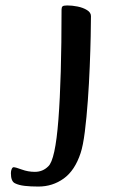

<svg xmlns="http://www.w3.org/2000/svg" viewBox="-20 -672 427 705"><path d="M121 13Q92 13 70.5 10.5Q49 8 35 1Q20 -6 20 -36Q20 -45 23 -51.5Q26 -58 30 -58Q37 -58 60 -49.5Q83 -41 108 -41Q137 -41 157 -61Q183 -84 194.5 -233.5Q206 -383 206 -637Q206 -645 209.5 -648.5Q213 -652 227 -652Q245 -652 265 -648Q285 -644 299.5 -635Q314 -626 314 -613Q314 -588 313 -538.5Q312 -489 309.5 -427Q307 -365 302.5 -302.5Q298 -240 291.5 -188.5Q285 -137 276 -110Q255 -46 214 -16.5Q173 13 121 13Z"/></svg>

Font: BriemHand
Style: Regular
Weight: 400
Designer: Gunnlaugur SE Briem, Eben Sorkin
Foundry: Sorkin Type
Version: Version 1.001; ttfautohint (v1.8.4.7-5d5b)